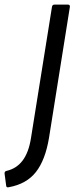

<svg xmlns="http://www.w3.org/2000/svg" viewBox="-68 -675 332 838"><path d="M-29 142Q-40 145 -41 136L-48 83Q-49 73 -40 71Q4 61 30.5 26Q57 -9 67 -71L159 -646Q161 -655 170 -655H228Q238 -655 237 -645L146 -74Q130 23 89 75.5Q48 128 -29 142Z"/></svg>

Font: Sofia Sans Semi Condensed
Style: Italic
Weight: 400
Italic angle: -9°
Designer: Botio Nikoltchev, Ani Petrova
Foundry: lettersoup
Version: Version 4.101